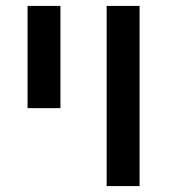

<svg xmlns="http://www.w3.org/2000/svg" viewBox="-20 -628 573 648"><path d="M73 -608H184V-263H73ZM340 -608H451V0H340Z"/></svg>

Font: IBM Plex Sans Hebrew Medm
Style: Regular
Weight: 500
Designer: Mike Abbink, Paul van der Laan, Pieter van Rosmalen, Yanek Iontef
Foundry: Bold Monday
Version: Version 1.3